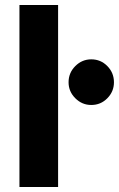

<svg xmlns="http://www.w3.org/2000/svg" viewBox="-20 -750 477 770"><path d="M58 0V-730H213V0ZM346 -329Q309 -329 282 -356Q255 -383 255 -420Q255 -458 282 -485Q309 -512 346 -512Q384 -512 410.5 -485Q437 -458 437 -420Q437 -383 410.5 -356Q384 -329 346 -329Z"/></svg>

Font: MuseoModerno
Style: Bold
Weight: 700
Designer: Pablo Cosgaya, Héctor Gatti, Marcela Romero, and the Authors of The MuseoModerno Project.
Foundry: Omnibus-Type Team
Version: Version 1.001